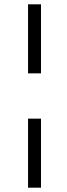

<svg xmlns="http://www.w3.org/2000/svg" viewBox="-20 -770 310 890"><path d="M110 100V-220H170V100ZM110 -430V-750H170V-430Z"/></svg>

Font: Unica One
Style: Regular
Weight: 400
Designer: Eduardo Rodriguez Tunni
Foundry: Eduardo Rodriguez Tunni
Version: Version 1.001